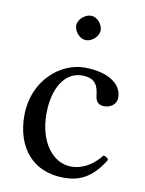

<svg xmlns="http://www.w3.org/2000/svg" viewBox="-77 -703 582 769"><g transform="rotate(10 214.0 -319.0)"><path d="M398 -91C394 -100 386 -104 377 -105C343 -61 300 -39 257 -39C184 -39 123 -113 123 -230C123 -340 171 -406 237 -406C296 -406 304 -371 308 -336C311 -309 325 -300 346 -300C367 -300 395 -313 395 -344C395 -399 338 -439 242 -439C143 -439 37 -350 37 -208C37 -79 109 10 235 10C295 10 348 -9 398 -91ZM179 -600C179 -574 203 -548 227 -548C255 -548 279 -575 279 -596C279 -620 258 -648 231 -648C207 -648 179 -624 179 -600Z"/></g></svg>

Font: Libertinus Serif
Style: Regular
Weight: 400
Designer: Philipp H. Poll, Khaled Hosny
Foundry: Caleb Maclennan
Version: Version 7.050;RELEASE